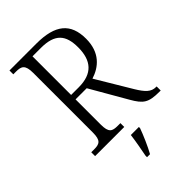

<svg xmlns="http://www.w3.org/2000/svg" viewBox="-273 -813 1132 1132"><g transform="rotate(-45 293.0 -246.5)"><path d="M39 0H282V-32H260C214 -32 194 -41 194 -108V-318H287L418 -91C460 -18 485 0 576 0H586V-34H580C541 -34 516 -59 482 -115L351 -334C424 -357 491 -411 491 -527C491 -655 421 -714 263 -714H39V-682H62C106 -682 128 -672 128 -605V-108C128 -41 107 -32 62 -32H39ZM258 -355H194V-677H264C382 -677 422 -626 422 -524C422 -414 371 -355 258 -355ZM251 208V221H276C299 180 328 113 343 71V61H276C270 109 260 161 251 208Z"/></g></svg>

Font: Noto Serif Khmer SemiCondensed Light
Style: Regular
Weight: 300
Width: 4
Designer: Danh Hong and the Monotype Design Team
Foundry: Monotype Imaging Inc.
Version: Version 2.004